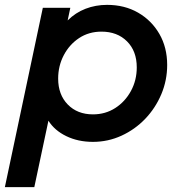

<svg xmlns="http://www.w3.org/2000/svg" viewBox="-61 -571 734 789"><path d="M-41 198 115 -539H228L217 -487Q249 -519 290.5 -535Q332 -551 379 -551Q451 -551 506.5 -519Q562 -487 594 -431.5Q626 -376 626 -304Q626 -241 602 -184Q578 -127 536 -83Q494 -39 438.5 -13.5Q383 12 321 12Q260 12 211.5 -11.5Q163 -35 138 -75L80 198ZM321 -101Q372 -101 412.5 -127Q453 -153 477 -197Q501 -241 501 -294Q501 -361 461 -401Q421 -441 356 -441Q304 -441 264 -414.5Q224 -388 201 -344Q178 -300 178 -248Q178 -182 217.5 -141.5Q257 -101 321 -101Z"/></svg>

Font: Plus Jakarta Display Medium
Style: Italic
Weight: 500
Italic angle: -12°
Designer: Gumpita Rahayu
Foundry: Tokotype Studio
Version: Version 1.000